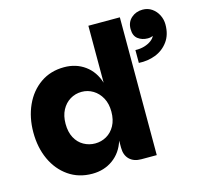

<svg xmlns="http://www.w3.org/2000/svg" viewBox="-108 -868 1056 996"><g transform="rotate(-15 420.0 -370.5)"><path d="M269 7Q196 7 141.5 -31Q87 -69 57.5 -133.5Q28 -198 28 -279Q28 -359 57.5 -424Q87 -489 141.5 -527Q196 -565 269 -565Q333 -565 380.5 -530.5Q428 -496 447 -434V-740H616V0H533Q493 0 470 -22.5Q447 -45 447 -85V-123Q428 -62 380.5 -27.5Q333 7 269 7ZM324 -141Q357 -141 385 -157Q413 -173 430 -204Q447 -235 447 -279Q447 -322 430 -353Q413 -384 385 -401Q357 -418 324 -418Q290 -418 262 -401Q234 -384 217.5 -353Q201 -322 201 -279Q201 -235 217.5 -204Q234 -173 262.5 -157Q291 -141 324 -141ZM650 -486V-555Q676 -554 698 -560.5Q720 -567 735.5 -578.5Q751 -590 756 -603Q745 -597 728 -597Q698 -597 676 -613.5Q654 -630 654 -667Q654 -704 679 -726Q704 -748 740 -748Q768 -748 789.5 -733Q811 -718 823 -694Q835 -670 835 -643Q835 -588 808 -551.5Q781 -515 739 -499Q697 -483 650 -486Z"/></g></svg>

Font: Parkinsans
Style: Bold
Weight: 700
Designer: Red Stone, Indian Type Foundry
Foundry: Indian Type Foundry
Version: Version 1.000